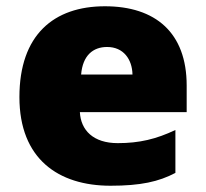

<svg xmlns="http://www.w3.org/2000/svg" viewBox="-20 -583 658 613"><path d="M315 -563C152 -563 42 -472 42 -273C42 -76 166 10 333 10C429 10 487 -3 540 -31V-168C479 -139 425 -126 356 -126C278 -126 238 -167 235 -225H576V-310C576 -479 476 -563 315 -563ZM322 -433C374 -433 402 -394 403 -345H239C244 -406 277 -433 322 -433Z"/></svg>

Font: Noto Sans Sinhala Black
Style: Regular
Weight: 900
Designer: Jelle Bosma - Monotype Design Team
Foundry: Monotype Imaging Inc.
Version: Version 2.006